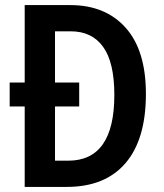

<svg xmlns="http://www.w3.org/2000/svg" viewBox="-20 -734 644 754"><path d="M256 -714Q394 -714 473.5 -625Q553 -536 553 -365Q553 -187 473 -93.5Q393 0 242 0H77V-316H18V-410H77V-714ZM258 -611H196V-410H291V-316H196V-103H248Q429 -103 429 -361Q429 -489 385 -550Q341 -611 258 -611Z"/></svg>

Font: Noto Sans Gujarati Condensed SemiBold
Style: Regular
Weight: 600
Width: 3
Designer: Jelle Bosma - Monotype Design Team, Universal Thirst
Foundry: Monotype Imaging Inc.
Version: Version 2.106; ttfautohint (v1.8.4.7-5d5b)